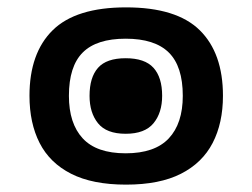

<svg xmlns="http://www.w3.org/2000/svg" viewBox="-20 -488 684 521"><path d="M322 13Q231 13 173 -16.5Q115 -46 87.5 -100Q60 -154 60 -228Q60 -344 123 -406Q186 -468 322 -468Q459 -468 522 -406Q585 -344 585 -228Q585 -154 557 -100Q529 -46 471 -16.5Q413 13 322 13ZM321 -72Q400 -72 438 -112.5Q476 -153 476 -228Q476 -308 438 -345.5Q400 -383 321 -383Q242 -383 204.5 -345.5Q167 -308 167 -228Q167 -153 204.5 -112.5Q242 -72 321 -72ZM321 -125Q269 -125 246 -153.5Q223 -182 223 -228Q223 -278 246 -304Q269 -330 321 -330Q373 -330 396.5 -304Q420 -278 420 -228Q420 -182 396.5 -153.5Q373 -125 321 -125Z"/></svg>

Font: Noto Sans Thai
Style: Bold
Weight: 700
Designer: Monotype Design Team
Foundry: Monotype Imaging Inc.
Version: Version 2.001